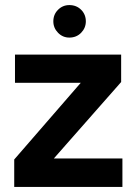

<svg xmlns="http://www.w3.org/2000/svg" viewBox="-20 -736 548 756"><path d="M36 0V-108L298 -410H39V-521H457V-413L192 -112H462V0ZM253 -588Q227 -588 208.5 -607Q190 -626 190 -652Q190 -679 208.5 -697.5Q227 -716 253 -716Q281 -716 299.5 -697.5Q318 -679 318 -652Q318 -626 299.5 -607Q281 -588 253 -588Z"/></svg>

Font: DM Sans 10pt
Style: Bold
Weight: 700
Version: Version 4.004;gftools[0.9.30]